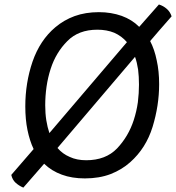

<svg xmlns="http://www.w3.org/2000/svg" viewBox="-20 -772 785 856"><path d="M92.8 -297.9Q92.8 -239.3 102.5 -192.4Q112.3 -144.5 129.9 -107.4Q96.7 -68.4 30.3 7.8Q35.2 29.3 48.8 42Q63.5 55.7 84 64.5Q115.2 28.3 176.8 -42Q210 -9.8 255.9 6.8Q300.8 23.4 358.4 23.4Q422.9 23.4 473.6 3.9Q523.4 -15.6 560.5 -48.8Q630.9 -111.3 660.2 -206.1Q689.5 -301.8 689.5 -396.5Q689.5 -455.1 678.7 -502.9Q668.9 -551.8 649.4 -588.9Q680.7 -626 745.1 -699.2Q738.3 -719.7 723.6 -732.4Q708 -746.1 688.5 -752Q659.2 -718.8 600.6 -652.3Q568.4 -684.6 522.5 -701.2Q475.6 -717.8 420.9 -717.8Q361.3 -717.8 312.5 -700.2Q264.6 -682.6 226.6 -650.4Q158.2 -592.8 125 -497.1Q92.8 -402.3 92.8 -297.9ZM414.1 -639.6Q456.1 -639.6 489.3 -626Q522.5 -611.3 545.9 -584Q430.7 -449.2 200.2 -178.7Q191.4 -205.1 186.5 -235.4Q181.6 -266.6 181.6 -302.7Q181.6 -343.8 187.5 -385.7Q193.4 -426.8 206.1 -465.8Q229.5 -538.1 280.3 -588.9Q330.1 -639.6 414.1 -639.6ZM599.6 -394.5Q599.6 -357.4 594.7 -316.4Q588.9 -275.4 576.2 -236.3Q552.7 -164.1 502 -110.4Q451.2 -57.6 364.3 -57.6Q322.3 -57.6 291 -72.3Q258.8 -85.9 236.3 -112.3Q351.6 -248 582 -518.6Q590.8 -494.1 595.7 -461.9Q599.6 -430.7 599.6 -394.5Z"/></svg>

Font: cl
Style: Italic
Weight: 400
Designer: Mitja Miklavcic
Version: Version 7.504; 2011; Build 1022